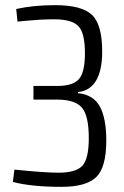

<svg xmlns="http://www.w3.org/2000/svg" viewBox="-20 -718 482 746"><path d="M194 -698Q297 -698 337 -660.5Q377 -623 377 -518Q377 -371 283 -360V-356Q343 -350 368 -304Q393 -258 393 -172Q393 -68 354 -30Q315 8 219 8Q103 8 30 -11L36 -59Q153 -47 208 -47Q275 -47 300 -74Q325 -101 325 -181Q325 -268 298.5 -299.5Q272 -331 202 -331H110V-384H202Q263 -384 286.5 -410.5Q310 -437 310 -511Q310 -590 284.5 -616.5Q259 -643 191 -643Q163 -643 136 -641.5Q109 -640 83.5 -637.5Q58 -635 48 -634L43 -683Q110 -698 194 -698Z"/></svg>

Font: exo2condensed_l
Style: Regular
Weight: 300
Width: 3
Designer: Natanael Gama
Version: Version 1.001;PS 001.001;hotconv 1.0.70;makeotf.lib2.5.58329